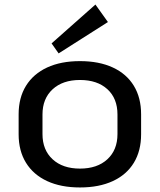

<svg xmlns="http://www.w3.org/2000/svg" viewBox="-20 -817 703 845"><path d="M332 8Q248 8 187.5 -20Q127 -48 94.5 -100.5Q62 -153 62 -226V-314Q62 -387 94.5 -439.5Q127 -492 187.5 -520Q248 -548 332 -548Q416 -548 476.5 -520Q537 -492 569 -439.5Q601 -387 601 -314V-226Q601 -153 569 -100.5Q537 -48 476.5 -20Q416 8 332 8ZM332 -75Q408 -75 452.5 -116Q497 -157 497 -227V-313Q497 -384 452.5 -424.5Q408 -465 332 -465Q256 -465 211.5 -424Q167 -383 167 -313V-227Q167 -157 211.5 -116Q256 -75 332 -75ZM455 -720 238 -582 207 -626 400 -797Z"/></svg>

Font: Pathway Extreme 8pt Thin 12pt Medium
Style: Regular
Weight: 500
Version: Version 1.001;gftools[0.9.26]